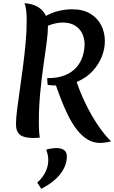

<svg xmlns="http://www.w3.org/2000/svg" viewBox="-20 -846 715 1201"><path d="M449 -366Q475 -281 513.5 -201.5Q552 -122 594.5 -60Q637 2 675 38Q656 43 638.5 45.5Q621 48 606 48Q562 48 525.5 25Q489 2 459 -37.5Q429 -77 404.5 -127Q380 -177 359 -232Q338 -287 320 -340ZM258 -741Q301 -767 346.5 -777.5Q392 -788 430 -788Q500 -788 545.5 -760Q591 -732 613.5 -687Q636 -642 636 -589Q636 -540 616.5 -491Q597 -442 559 -401Q521 -360 465 -335.5Q409 -311 335 -311Q321 -311 307 -312Q293 -313 278 -315L275 -357Q343 -357 388 -376Q433 -395 459.5 -426.5Q486 -458 497.5 -495.5Q509 -533 509 -570Q509 -606 494 -637Q479 -668 448.5 -686.5Q418 -705 371 -705Q350 -705 325.5 -699.5Q301 -694 274 -683ZM80 -69Q80 -105 87 -161Q94 -217 104 -285Q114 -353 123.5 -427Q133 -501 140 -575Q147 -649 147 -716Q147 -795 133 -826Q180 -823 212.5 -805Q245 -787 262.5 -756.5Q280 -726 280 -683Q280 -642 271.5 -578Q263 -514 251.5 -434.5Q240 -355 231.5 -265.5Q223 -176 223 -83Q223 -60 224 -35.5Q225 -11 229 15Q217 16 206.5 16.5Q196 17 187 17Q130 17 105 -3Q80 -23 80 -69ZM269 90Q282 86 300 83Q318 80 334 80Q350 80 364.5 84.5Q379 89 388.5 100.5Q398 112 398 134Q398 189 358 241.5Q318 294 238 335L213 296Q247 266 264.5 229.5Q282 193 282 155Q282 139 278.5 122.5Q275 106 269 90Z"/></svg>

Font: Merienda
Style: Bold
Weight: 700
Designer: Eduardo Rodriguez Tunni
Foundry: Eduardo Rodriguez Tunni
Version: Version 2.001